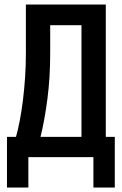

<svg xmlns="http://www.w3.org/2000/svg" viewBox="-20 -714 540 853"><path d="M11 -106H51Q60 -137 68 -179Q76 -221 82 -269.5Q88 -318 91.5 -371Q95 -424 95 -478V-694H450V-106H490V119H395V-16H106V119H11ZM342 -106V-602H203V-478Q203 -369 190.5 -273.5Q178 -178 160 -106Z"/></svg>

Font: D2Coding ligature
Style: Bold
Weight: 700
Monospace: yes
Designer: Yong-Rak Park; Jeong-Hwan Yoon; Sang-Min Lee;
Foundry: NHN Corporation
Version: Version 1.3.2; Build 20180524